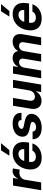

<svg xmlns="http://www.w3.org/2000/svg" viewBox="1426 -2244 828 3721"><g transform="rotate(-90 1840.5 -383.0)"><path d="M14.9 0H166.2L217 -308.6C229 -375.7 285.5 -421.9 351.6 -421.9C373.2 -421.9 401.3 -418.3 414.4 -413.7L437.1 -548.3C424 -551.5 405.9 -553.3 390.6 -553.3C329.5 -553.3 273.4 -517.8 242.2 -450.3H236.5L252.5 -545.5H105.8Z M645.6 10.7C785.5 10.7 887.1 -62.5 922.9 -169.4H782C761.4 -126.8 717.3 -102.3 666.9 -102.3C589.8 -102.3 550.8 -141.3 565.3 -234H937.1L943.5 -275.6C973.7 -460.9 877.8 -552.6 733.3 -552.6C572.8 -552.6 449.9 -438.6 421.9 -270.2C392.8 -97.3 477.6 10.7 645.6 10.7ZM582.4 -327.8C595.2 -387.8 653.1 -439.6 718 -439.6C783.4 -439.6 820 -392.8 809.3 -327.8ZM684.3 -615.8H791.5L926.8 -777.3H786.9Z M1376.1 -381.4H1513.8C1519.9 -490.4 1445 -552.6 1306.5 -552.6C1170.8 -552.6 1071.7 -491.8 1054.7 -389.9C1040.5 -305 1085.6 -248.9 1188.9 -228L1279.8 -209.2C1326.3 -198.9 1342.3 -185.4 1338.8 -160.5C1333.5 -125 1289.4 -97.3 1234 -98.4C1185.7 -98.7 1155.9 -121.4 1150.6 -165.8L1002.5 -166.2C1003.2 -54.7 1082.4 10.7 1228.3 10.7C1366.1 10.7 1475.5 -57.5 1493.3 -162.3C1506.4 -244.3 1460.2 -294.4 1358 -316.1L1262.1 -335.9C1213.4 -346.6 1200.3 -361.5 1204.5 -384.6C1209.9 -420.1 1253.9 -445.3 1304 -445.3C1351.9 -445.3 1375.4 -418.7 1376.1 -381.4Z M1949.9 -232.2C1938.2 -159.1 1882.1 -120.7 1827.8 -120.7C1770.2 -120.7 1740.1 -160.9 1750.4 -225.1L1803.6 -545.5H1652.3L1594.1 -198.2C1573.5 -70.7 1634.9 7.1 1744.7 7.1C1826.7 7.1 1894.2 -35.2 1927.9 -99.1H1933.6L1917.3 0H2062.5L2153.4 -545.5H2002.1Z M2184.3 0H2335.2L2390.6 -327.4C2399.5 -387.8 2445 -427.9 2495 -427.9C2545.1 -427.9 2572.8 -393.8 2564.6 -340.2L2507.1 0H2653.8L2710.2 -333.1C2718.8 -389.9 2757.5 -427.9 2812.5 -427.9C2860.8 -427.9 2891.7 -397.7 2882.5 -337L2825.6 0H2976.9L3038 -366.8C3057.9 -485.1 2997.9 -552.6 2897 -552.6C2816.8 -552.6 2747.9 -512.1 2715.6 -449.2H2709.9C2702.4 -512.4 2653.1 -552.6 2579.2 -552.6C2505 -552.6 2442.8 -513.5 2409.4 -449.2H2403.4L2419 -545.5H2275.2Z M3342 10.7C3481.9 10.7 3583.5 -62.5 3619.3 -169.4H3478.3C3457.7 -126.8 3413.7 -102.3 3363.3 -102.3C3286.2 -102.3 3247.2 -141.3 3261.7 -234H3633.5L3639.9 -275.6C3670.1 -460.9 3574.2 -552.6 3429.7 -552.6C3269.2 -552.6 3146.3 -438.6 3118.3 -270.2C3089.1 -97.3 3174 10.7 3342 10.7ZM3278.8 -327.8C3291.5 -387.8 3349.4 -439.6 3414.4 -439.6C3479.8 -439.6 3516.3 -392.8 3505.7 -327.8ZM3380.7 -615.8H3487.9L3623.2 -777.3H3483.3Z"/></g></svg>

Font: Margiela Sans
Style: Bold Italic
Weight: 700
Italic angle: -9.39999°
Designer: Stefan Endress, Andreas Faust
Version: Version 1.100;FEAKit 1.0